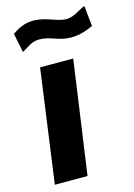

<svg xmlns="http://www.w3.org/2000/svg" viewBox="-115 -807 608 868"><g transform="rotate(-15 189.5 -373.0)"><path d="M104 -530 31 0H184L259 -530ZM369 -746C342 -738 316 -710 275 -710C232 -710 189 -742 128 -742C86 -742 57 -726 29 -707L47 -617C80 -635 96 -653 134 -653C183 -653 217 -624 276 -624C316 -624 354 -638 379 -650Z"/></g></svg>

Font: Cheyenne Sans
Style: Bold Italic
Weight: 700
Italic angle: -8.13011°
Designer: The Public Sans project authors (U.S. Web Design System), Libre Franklin designed by Pablo Impallari and Rodrigo Fuenzal
Foundry: The Cheyenne Sans Project Authors
Version: Version 2.007